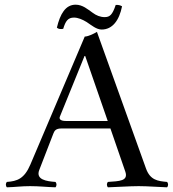

<svg xmlns="http://www.w3.org/2000/svg" viewBox="-20 -794 739 819"><path d="M426.6 -721C407.6 -721 390.6 -728 374.6 -740C354.6 -754 332.6 -774 302.6 -774C259.6 -774 236.6 -735 222.6 -676C228.6 -670 238.6 -669 249.6 -671C259.6 -704 269.6 -719 295.6 -719C312.6 -719 331.6 -711 349.6 -700C370.6 -686 391.6 -668 413.6 -668C459.6 -668 488.6 -707 500.6 -767C494.6 -771 484.6 -774 473.6 -773C459.6 -731 448.6 -721 426.6 -721ZM260.5 -278C238.5 -278 231.1 -286.1 235.3 -296.3L340.5 -555H343.5L439.5 -278ZM147.5 -69 207.5 -224C212.5 -237 218.5 -246 242.5 -246H451L514.5 -62C528.6 -21 488.1 -21.4 440.5 -18C434.5 -12 434.5 -1 440.5 5C477.5 4 532.5 0 571.5 0C612.5 0 655.5 4 692.5 5C698.5 -1 698.5 -12 692.5 -18C653.7 -21.5 620.5 -25 602.5 -76L393.5 -658C378.5 -649 354.5 -638 341.5 -638L109.5 -92C83.7 -31.3 53 -21 9.5 -18C3.5 -12 3.5 -1 9.5 5C46.5 4 69.5 0 108.5 0C149.5 0 179.5 4 216.5 5C222.5 -1 222.5 -12 216.5 -18C178.9 -20.6 131.3 -27.3 147.5 -69Z"/></svg>

Font: Libertinus Serif Display
Style: Regular
Weight: 400
Designer: Philipp H. Poll
Foundry: Khaled Hosny
Version: Version 6.1